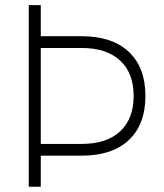

<svg xmlns="http://www.w3.org/2000/svg" viewBox="-20 -713 626 733"><path d="M89.8 0V-693.4H135.7V-574.7H292Q408.2 -574.7 471.7 -515.1Q535.2 -455.6 535.2 -346.7Q535.2 -237.8 471.7 -178.2Q408.2 -118.7 292 -118.7H135.7V0ZM135.7 -163.6H292Q386.7 -163.6 438.5 -211.4Q490.2 -259.3 490.2 -346.7Q490.2 -434.1 438.5 -481.9Q386.7 -529.8 292 -529.8H135.7Z"/></svg>

Font: Cascadia Mono NF ExtraLight
Style: Regular
Weight: 200
Monospace: yes
Designer: Aaron Bell
Foundry: Saja Typeworks
Version: Version 2404.023; ttfautohint (v1.8.4)